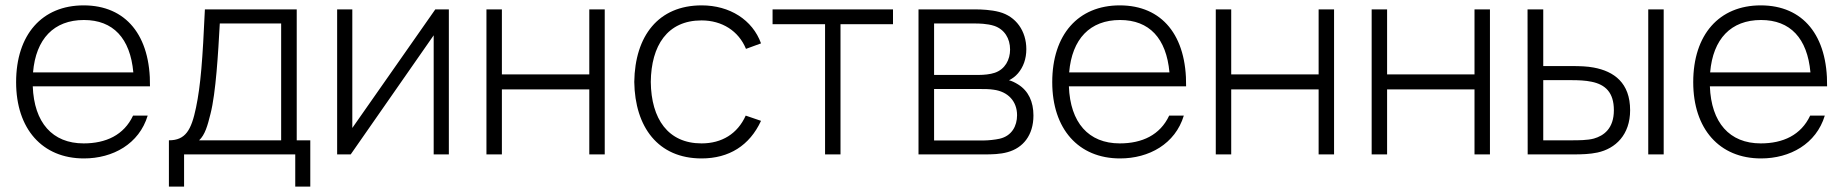

<svg xmlns="http://www.w3.org/2000/svg" viewBox="-20 -575 6864 715"><path d="M292.5 15C400.5 15 498 -39 530 -144.5H475.5C441.5 -72 374.5 -41 291.5 -41C175 -41 107 -118.5 102 -253.5H538.5C541 -443 449 -555 291.5 -555C136.5 -555 40 -446 40 -269C40 -95 137.5 15 292.5 15ZM103 -305.5C113.5 -430 180.5 -500.5 292.5 -500.5C401.5 -500.5 465 -432.5 476.5 -305.5Z M609 -52.5V120H665.5V0H1079.5V120H1135.5V-52.5H1085V-540H743C734.5 -353.5 727.5 -258.5 710 -174.5C692.5 -90.5 671 -52.5 609 -52.5ZM721.5 -52.5C743.5 -73 753 -107 764 -151.5C784 -229.5 792.5 -378.5 798.5 -487.5H1027V-52.5Z M1651.5 -540H1601L1292 -98.5V-540H1235.5V0H1286L1595 -443.5V0H1651.5Z M1791.5 0H1849V-242H2174.5V0H2232V-540H2174.5V-298H1849V-540H1791.5Z M2592.5 15C2695 15 2771.5 -33 2814 -125L2757 -144.5C2726.5 -77 2668.5 -41 2592.5 -41C2468 -41 2405 -132 2403.5 -270C2405 -405 2465 -499 2592.5 -499C2668.5 -499 2730.5 -460 2758 -393L2814 -413.5C2782.5 -501 2697.5 -555 2593 -555C2432 -555 2344.5 -441.5 2342 -270C2344.5 -102 2430.5 15 2592.5 15Z M3052.5 0H3110V-485H3305.5V-540H2857V-485H3052.5Z M3400.5 0H3647C3672 0 3705 -0.5 3732.5 -8.5C3789 -24 3828.5 -70.5 3828.5 -145C3828.5 -196 3810 -236.5 3771.5 -260.5C3759.5 -268 3747 -274 3737.5 -276C3748.5 -281.5 3761.5 -290.5 3771 -302C3791 -325.5 3802 -356 3802 -392C3802 -459 3764 -514 3701 -530.5C3671 -538.5 3633.5 -540 3615 -540H3400.5ZM3458.5 -52V-243.5H3632C3646 -243.5 3664.5 -243.5 3680 -241C3733.5 -234 3767.5 -198 3767.5 -146C3767.5 -106 3748 -69 3703 -58.5C3685.5 -54.5 3659.5 -52 3645.5 -52ZM3458.5 -296V-487.5H3614C3621.5 -487.5 3656 -487.5 3683 -478.5C3720.5 -465.5 3741.5 -432 3741.5 -390.5C3741.5 -353 3723 -317 3684.5 -304C3667.5 -298 3642.5 -296 3626.5 -296Z M4151 15C4259 15 4356.5 -39 4388.5 -144.5H4334C4300 -72 4233 -41 4150 -41C4033.5 -41 3965.5 -118.5 3960.5 -253.5H4397C4399.5 -443 4307.5 -555 4150 -555C3995 -555 3898.5 -446 3898.5 -269C3898.5 -95 3996 15 4151 15ZM3961.5 -305.5C3972 -430 4039 -500.5 4151 -500.5C4260 -500.5 4323.5 -432.5 4335 -305.5Z M4507.5 0H4565V-242H4890.5V0H4948V-540H4890.5V-298H4565V-540H4507.5Z M5088 0H5145.5V-242H5471V0H5528.5V-540H5471V-298H5145.5V-540H5088Z M5669 0H5840C5871 0 5901 -1 5929 -7C5996 -21.5 6050.5 -73 6050.5 -164.5C6050.5 -266.5 5990.5 -309.5 5914.5 -323.5C5891 -328 5863.5 -329 5831.5 -329H5727V-540H5668.5ZM5727 -52.5V-276.5H5832.5C5857 -276.5 5884.5 -275.5 5907.5 -270.5C5958 -260 5990 -231 5990 -164.5C5990 -96.5 5952.5 -69.5 5915.5 -59C5892 -52.5 5857 -52.5 5832.5 -52.5ZM6118 0H6175.5V-540H6118Z M6538 15C6646 15 6743.5 -39 6775.5 -144.5H6721C6687 -72 6620 -41 6537 -41C6420.5 -41 6352.5 -118.5 6347.5 -253.5H6784C6786.5 -443 6694.5 -555 6537 -555C6382 -555 6285.5 -446 6285.5 -269C6285.5 -95 6383 15 6538 15ZM6348.5 -305.5C6359 -430 6426 -500.5 6538 -500.5C6647 -500.5 6710.5 -432.5 6722 -305.5Z"/></svg>

Font: Eudonet Light
Style: Regular
Weight: 300
Designer: Mikhail Sharanda
Foundry: Mikhail Sharanda
Version: Version 4.503;Glyphs 3.1.2 (3151)